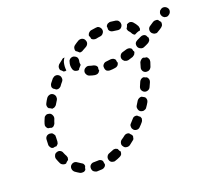

<svg xmlns="http://www.w3.org/2000/svg" viewBox="-88 -665 866 788"><g transform="rotate(-15 345.0 -271.0)"><path d="M231 19Q227 19 223 17Q219 16 216 13Q213 11 212 7Q210 4 210 0Q209 -9 215 -15Q221 -21 229 -21Q238 -22 247 -23Q251 -24 255 -23Q259 -22 262 -20Q263 -19 264 -18Q265 -17 266 -16Q267 -10 269 -4Q270 -3 270 -2Q270 5 265 10Q260 15 254 16Q242 18 231 19ZM170 8Q166 8 163 7Q152 2 142 -4Q135 -9 133 -17Q131 -25 135 -32Q137 -35 141 -38Q144 -40 148 -41Q152 -42 156 -41Q160 -40 163 -38Q170 -34 178 -30Q183 -28 186 -25Q189 -21 190 -16Q190 -16 190 -15Q187 -8 187 -1Q186 2 183 4Q181 6 178 7Q174 8 170 8ZM345 -23Q347 -29 346 -36Q345 -37 343 -38Q340 -43 337 -48Q336 -49 335 -49Q333 -50 332 -50Q328 -52 324 -51Q320 -51 317 -49Q308 -44 299 -40Q292 -37 289 -29Q286 -21 290 -13Q291 -10 294 -7Q297 -4 301 -3Q305 -2 309 -2Q313 -2 316 -4Q326 -8 336 -14Q342 -17 345 -23ZM82 -74Q79 -81 82 -89Q84 -97 92 -100Q100 -104 107 -101Q115 -98 118 -90Q122 -82 127 -75Q129 -71 130 -67Q130 -63 129 -59Q129 -59 129 -58Q129 -57 128 -56Q128 -56 127 -56Q121 -51 117 -45Q111 -43 104 -45Q97 -47 93 -53Q87 -63 82 -74ZM410 -71Q411 -75 411 -79Q412 -81 411 -84Q410 -86 409 -88Q408 -89 406 -91Q402 -94 399 -98Q393 -100 388 -99Q382 -98 378 -94Q371 -87 363 -81Q357 -76 356 -67Q355 -59 361 -53Q366 -46 374 -46Q382 -45 389 -50Q397 -57 405 -65Q408 -67 410 -71ZM464 -136Q465 -140 465 -144Q464 -146 463 -148Q462 -150 461 -152Q459 -153 457 -154Q452 -157 449 -160Q443 -161 437 -159Q432 -157 429 -152Q423 -144 417 -136Q414 -133 413 -129Q412 -126 413 -122Q413 -118 415 -114Q417 -111 420 -108Q426 -103 435 -104Q443 -105 448 -112Q455 -120 461 -129Q463 -132 464 -136ZM68 -132Q66 -135 66 -139Q65 -150 65 -162Q65 -170 71 -176Q77 -181 85 -181Q89 -181 93 -180Q97 -178 99 -175Q102 -172 104 -169Q105 -165 105 -161Q105 -151 106 -142Q106 -138 105 -134Q104 -131 101 -128Q100 -127 99 -126Q98 -125 98 -124Q90 -124 83 -121Q80 -121 77 -122Q75 -124 73 -125Q70 -128 68 -132ZM506 -213Q505 -220 500 -224Q498 -225 496 -226Q491 -228 487 -230Q481 -230 476 -227Q471 -224 468 -219Q464 -210 459 -201Q455 -194 458 -186Q460 -178 467 -174Q471 -172 475 -172Q479 -171 483 -173Q486 -174 489 -176Q493 -179 494 -182Q500 -192 504 -201Q507 -207 506 -213ZM80 -247Q81 -251 83 -254Q86 -257 89 -259Q93 -261 97 -261Q101 -261 105 -260Q112 -258 116 -250Q120 -243 118 -235Q115 -226 113 -216Q112 -213 109 -209Q107 -206 104 -204Q102 -203 101 -203Q99 -202 98 -202Q92 -204 86 -204Q85 -204 83 -204Q78 -207 75 -213Q72 -219 74 -226Q76 -236 80 -247ZM536 -291Q534 -297 529 -301Q526 -301 524 -302Q520 -303 516 -305Q510 -305 505 -301Q500 -297 498 -291Q495 -282 492 -273Q489 -265 492 -257Q496 -250 503 -247Q511 -244 519 -248Q526 -251 529 -259Q533 -269 536 -279Q538 -285 536 -291ZM112 -325Q116 -332 124 -335Q131 -338 139 -334Q146 -330 149 -322Q151 -314 148 -307Q143 -298 139 -289Q137 -285 134 -283Q131 -280 128 -279Q126 -278 124 -278Q122 -277 121 -277Q116 -280 111 -282Q109 -282 107 -283Q102 -287 101 -294Q100 -300 103 -306Q107 -316 112 -325ZM559 -367Q558 -371 556 -374Q554 -376 553 -378Q551 -380 549 -381Q547 -381 545 -381Q540 -381 535 -383Q529 -382 525 -377Q521 -373 519 -368Q517 -358 515 -348Q513 -340 517 -333Q521 -326 529 -324Q533 -323 537 -324Q541 -324 544 -326Q548 -328 550 -331Q553 -335 554 -338Q556 -349 559 -359Q559 -363 559 -367ZM155 -397Q158 -400 161 -402Q165 -405 168 -405Q172 -406 176 -405Q180 -404 183 -402Q190 -397 191 -389Q193 -381 188 -374Q182 -366 177 -357Q174 -353 168 -350Q163 -348 157 -349Q153 -352 149 -354Q147 -355 145 -356Q140 -361 140 -367Q140 -374 143 -379Q149 -388 155 -397ZM334 -366Q330 -365 326 -365Q314 -366 303 -369Q295 -371 291 -378Q286 -385 288 -393Q290 -401 297 -405Q304 -410 312 -408Q320 -406 330 -405Q335 -404 340 -401Q344 -398 346 -393Q345 -387 346 -381Q347 -380 347 -378Q346 -376 344 -374Q343 -371 341 -370Q338 -367 334 -366ZM391 -368Q383 -367 376 -371Q370 -376 369 -385Q367 -393 372 -399Q377 -406 385 -407Q395 -409 404 -411Q410 -412 416 -410Q421 -408 425 -403Q425 -398 427 -394Q428 -392 429 -390Q428 -383 424 -378Q419 -373 413 -372Q402 -369 391 -368ZM500 -402Q503 -404 504 -408Q505 -410 506 -413Q506 -415 506 -417Q504 -419 503 -421Q501 -426 500 -430Q495 -434 490 -435Q484 -436 478 -434Q469 -430 460 -427Q452 -424 449 -417Q445 -409 448 -401Q451 -394 458 -390Q466 -387 474 -389Q484 -393 494 -397Q497 -399 500 -402ZM251 -403Q244 -406 241 -414Q235 -429 239 -445Q239 -449 242 -453Q244 -456 247 -458Q250 -460 254 -461Q258 -462 262 -461Q270 -459 275 -453Q279 -446 278 -438Q277 -432 278 -428Q279 -426 279 -424Q280 -422 279 -420Q276 -417 273 -412Q269 -408 268 -403Q267 -403 267 -403Q267 -403 266 -402Q259 -400 251 -403ZM222 -465Q223 -466 224 -467Q220 -467 217 -466Q213 -464 211 -461Q203 -454 195 -446Q193 -443 191 -439Q190 -436 190 -432Q190 -429 191 -427Q191 -425 193 -422Q195 -421 196 -420Q201 -417 204 -413Q207 -412 211 -412Q214 -413 217 -414Q213 -431 216 -450Q218 -458 222 -465ZM574 -440Q577 -443 578 -447Q578 -450 578 -452Q578 -454 578 -457Q576 -458 575 -460Q572 -464 570 -468Q565 -472 559 -472Q553 -472 548 -469Q540 -464 531 -459Q524 -455 521 -448Q519 -440 523 -432Q527 -425 535 -423Q543 -420 550 -424Q560 -429 569 -435Q572 -437 574 -440ZM643 -489Q645 -493 645 -497Q645 -499 645 -501Q644 -504 644 -506Q642 -507 641 -509Q637 -512 634 -517Q628 -519 623 -518Q617 -518 612 -514Q605 -508 597 -502Q590 -497 589 -489Q588 -480 593 -474Q595 -471 599 -469Q602 -467 606 -466Q610 -466 614 -466Q618 -467 621 -470Q630 -476 638 -483Q641 -486 643 -489ZM289 -471Q293 -470 297 -472Q301 -473 304 -476Q311 -481 319 -486Q322 -488 325 -492Q327 -495 328 -499Q329 -503 328 -507Q327 -510 325 -514Q321 -521 312 -523Q304 -524 297 -520Q287 -513 279 -506Q273 -501 272 -494Q271 -487 274 -481Q278 -479 281 -477Q285 -474 289 -471ZM506 -503Q503 -505 502 -509Q500 -512 500 -516Q501 -518 502 -519Q505 -525 506 -532Q512 -537 519 -538Q527 -538 533 -533Q543 -524 550 -513Q552 -508 553 -503Q553 -499 551 -494Q544 -493 537 -489Q532 -486 527 -483Q523 -484 521 -486Q518 -488 516 -491Q512 -498 506 -503ZM351 -543Q354 -546 358 -547Q368 -550 379 -552Q383 -553 387 -553Q391 -552 394 -550Q397 -548 400 -544Q402 -541 403 -537Q405 -529 400 -522Q396 -515 388 -513Q378 -511 369 -508Q364 -507 359 -508Q353 -509 349 -513Q348 -520 344 -526Q344 -526 343 -527Q343 -529 344 -532Q344 -535 346 -537Q348 -541 351 -543ZM436 -558Q439 -560 443 -560Q455 -560 466 -559Q470 -558 473 -557Q477 -555 479 -552Q482 -548 483 -545Q484 -541 484 -537Q483 -529 477 -523Q470 -518 462 -519Q453 -520 443 -520Q438 -520 433 -523Q428 -526 426 -531Q426 -536 425 -542Q424 -544 424 -545Q425 -548 426 -550Q427 -552 429 -554Q432 -557 436 -558ZM690 -542Q690 -550 683 -556Q677 -561 669 -561Q661 -561 655 -554H654Q649 -547 649 -539Q650 -531 656 -525Q659 -523 662 -521Q666 -520 670 -520Q674 -520 678 -522Q681 -524 684 -527L685 -528Q690 -534 690 -542Z"/></g></svg>

Font: FRB American Cursive Dashed
Style: Bold Italic
Weight: 700
Italic angle: -25°
Version: Version 2.0;Modular Font Editor K font №1